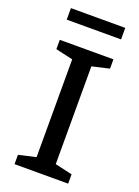

<svg xmlns="http://www.w3.org/2000/svg" viewBox="-165 -956 744 1026"><g transform="rotate(20 207.5 -443.0)"><path d="M360 -53V0H55V-53L153 -75.5V-631.5L55 -654V-707H360V-654L262 -631.5V-75.5ZM53 -821V-886.5H362V-821Z"/></g></svg>

Font: Newsreader 6pt
Style: Regular
Weight: 400
Designer: Hugues Gentile
Foundry: Production Type
Version: Version 1.003; ttfautohint (v1.8.3)